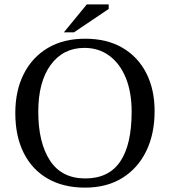

<svg xmlns="http://www.w3.org/2000/svg" viewBox="-20 -846 777 878"><path d="M369 12Q270 12 198.5 -29Q127 -70 88.5 -146.5Q50 -223 50 -329Q50 -431 88.5 -507.5Q127 -584 198.5 -626.5Q270 -669 369 -669Q469 -669 540 -627.5Q611 -586 649 -511.5Q687 -437 687 -338Q687 -233 648.5 -154.5Q610 -76 539 -32Q468 12 369 12ZM370 -30Q477 -30 529.5 -107Q582 -184 582 -335Q582 -425 555 -490.5Q528 -556 479.5 -591.5Q431 -627 366 -627Q269 -627 212 -549.5Q155 -472 155 -335Q155 -194 208.5 -112Q262 -30 370 -30ZM318 -698H272L377 -826H477V-805Z"/></svg>

Font: STIX Two Text
Style: Regular
Weight: 400
Designer: Ross Mills, John Hudson & Paul Hanslow, Tiro Typeworks Ltd; with prior portions MicroPress Inc., and Coen Hoffman.
Foundry: Tiro Typeworks Ltd
Version: Version 2.13 b171